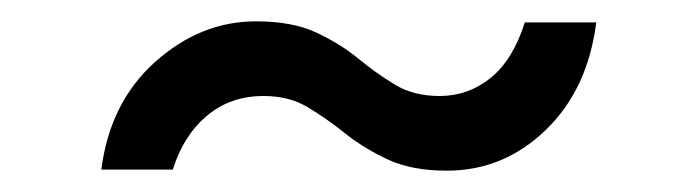

<svg xmlns="http://www.w3.org/2000/svg" viewBox="-20 -380 647 180"><path d="M399 -220Q366 -220 343.5 -230.5Q321 -241 303.5 -255Q286 -269 268.5 -279.5Q251 -290 227 -290Q196 -290 174 -271.5Q152 -253 142 -221H75Q83 -284 125.5 -322Q168 -360 220 -360Q254 -360 276.5 -349.5Q299 -339 316 -325Q333 -311 350.5 -300.5Q368 -290 392 -290Q419 -290 440 -307Q461 -324 472 -359H539Q531 -296 491.5 -258Q452 -220 399 -220Z"/></svg>

Font: Plus Jakarta Sans
Style: Italic
Weight: 400
Italic angle: -8°
Designer: Gumpita Rahayu
Foundry: Tokotype
Version: Version 2.006